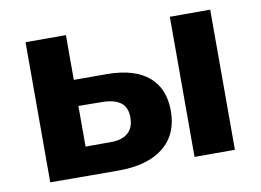

<svg xmlns="http://www.w3.org/2000/svg" viewBox="-63 -632 986 726"><g transform="rotate(-10 429.5 -268.5)"><path d="M571 -187Q571 -97 510 -48Q449 1 337 1L75 0V-538H230V-366H358Q463 -365 517 -319Q571 -273 571 -187ZM629 -538H784V0H629ZM416 -189Q416 -228 392.5 -246Q369 -264 323 -265L230 -266V-110H323Q368 -109 392 -129Q416 -149 416 -189Z"/></g></svg>

Font: CMG Sans
Style: Bold
Weight: 700
Designer: Julieta Ulanovsky
Foundry: Julieta Ulanovsky
Version: Version 7.200